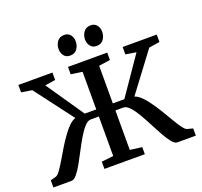

<svg xmlns="http://www.w3.org/2000/svg" viewBox="-157 -1137 1383 1317"><g transform="rotate(-20 534.0 -479.0)"><path d="M14 0V-52.5L53.5 -63Q67.5 -66.5 86 -92Q104.5 -117.5 126.8 -155Q149 -192.5 173.8 -234Q198.5 -275.5 225.5 -311.5Q240.5 -332 255.5 -349.2Q270.5 -366.5 286 -378.8Q301.5 -391 318.5 -396.5L106.5 -676.5L29 -689V-743H277.5V-689L201.5 -677L389.5 -402.5H473.5V-677L391 -689V-743H677.5V-689L594.5 -677V-402.5H678.5L867 -676.5L790 -689V-743H1039V-689L960 -676.5L749.5 -396Q766.5 -390.5 782.2 -378Q798 -365.5 813 -348.5Q828 -331.5 842.5 -311Q869 -275 894 -233.5Q919 -192 941 -154.5Q963 -117 981.5 -91.8Q1000 -66.5 1014 -63L1054 -52.5V0H919Q900.5 0 879.8 -25.5Q859 -51 837 -90.8Q815 -130.5 791.8 -175.5Q768.5 -220.5 745.2 -260.2Q722 -300 698.5 -325.5Q675 -351 652 -351H594.5V-63L681.5 -51.5V0H386.5V-52.5L473.5 -62.5V-351H415Q392.5 -351 369.2 -325.5Q346 -300 322.2 -260.2Q298.5 -220.5 275.2 -175.5Q252 -130.5 229.8 -90.8Q207.5 -51 186.5 -25.5Q165.5 0 146.5 0ZM432 -810.5Q403 -810.5 387.5 -830.8Q372 -851 372 -879Q372 -910 389.2 -934Q406.5 -958 440 -958H441Q470 -958 485.5 -937.8Q501 -917.5 501 -890Q501 -858.5 483.8 -834.5Q466.5 -810.5 433 -810.5ZM625 -810.5Q596.5 -810.5 580.8 -830.8Q565 -851 565 -879Q565 -910 582.5 -934Q600 -958 633 -958H634Q663 -958 678.5 -937.8Q694 -917.5 694 -890Q694 -858.5 676.8 -834.5Q659.5 -810.5 626 -810.5Z"/></g></svg>

Font: Merriweather 24pt SemiBold
Style: Regular
Weight: 600
Designer: Eben Sorkin
Foundry: Eben Sorkin
Version: Version 2.100